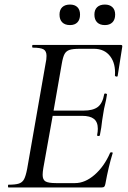

<svg xmlns="http://www.w3.org/2000/svg" viewBox="-20 -822 560 842"><path d="M409 -257Q409 -287 392 -300.5Q375 -314 340 -314H211L170 -85Q167 -67 167 -55Q167 -34 179.5 -26.5Q192 -19 226 -19H309Q353 -19 395 -55.5Q437 -92 463 -152Q465 -155 470.5 -154Q476 -153 474 -150Q456 -92 442 -15Q440 -6 437 -3Q434 0 426 0H17Q15 0 15 -6Q15 -12 17 -12Q48 -12 63 -17Q78 -22 85.5 -36Q93 -50 99 -81L180 -544Q184 -561 184 -577Q184 -598 171 -605.5Q158 -613 124 -613Q121 -613 121 -619Q121 -625 124 -625H510Q518 -625 516 -616L496 -489Q496 -486 491 -486Q489 -486 486.5 -487.5Q484 -489 484 -490Q488 -543 463 -575.5Q438 -608 392 -608H330Q299 -608 284.5 -603Q270 -598 263 -585Q256 -572 251 -543L215 -337H347Q388 -337 409 -353Q430 -369 437 -409Q437 -412 443 -412Q445 -412 447.5 -410.5Q450 -409 449 -407Q446 -385 440 -361Q436 -346 433 -325L428 -294Q425 -263 418 -229Q417 -225 411 -225.5Q405 -226 406 -230Q409 -245 409 -257ZM406 -724Q394 -736 394 -758Q394 -779 406 -790.5Q418 -802 440 -802Q461 -802 473 -790.5Q485 -779 485 -758Q485 -736 473 -724Q461 -712 440 -712Q418 -712 406 -724ZM241 -758Q241 -779 253 -790.5Q265 -802 287 -802Q308 -802 319.5 -790.5Q331 -779 331 -758Q331 -736 319.5 -724Q308 -712 287 -712Q265 -712 253 -724Q241 -736 241 -758Z"/></svg>

Font: CormorantInfant-MediumItalic
Style: Italic
Weight: 500
Italic angle: -10°
Designer: Christian Thalmann (Catharsis Fonts)
Foundry: Catharsis Fonts
Version: Version 3.303